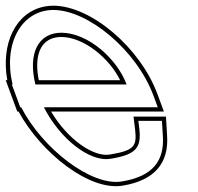

<svg xmlns="http://www.w3.org/2000/svg" viewBox="-143 -618 696 675"><path d="M-18.5 -321H302.1C268.9 -411 167.3 -502 73.5 -503C-9.3 -503 -45.4 -429.5 -18.5 -321ZM-68.7 -241H-71.9L-86.6 -281L-101.4 -321H-98.8C-133 -464.5 -67.8 -582.1 44 -583C167.2 -583 337.8 -441 396.8 -281L411.6 -241H371.6H11.3C66.9 -130.8 172.8 -46.6 246.2 -60H247C337.6 -75 353.8 -100 346.9 -165L343.4 -193H426.3L429.5 -141C435.6 -54 395.7 2 285.1 20C178.4 37.4 7.4 -94.1 -68.7 -241ZM-6.5 -336C-10.4 -354.5 -12.2 -371.5 -12.2 -387C-12.3 -452.7 18.3 -488 73.4 -488C151.7 -487.2 241.1 -414.1 279.4 -336ZM-77.8 -226C1.9 -79.5 171.3 53.8 287.5 34.8C403.8 15.9 451 -47.8 444.4 -142L440.4 -208H326.3L332 -163.3C338.2 -105.4 331.7 -89.3 244 -74.8C185.8 -64.1 93.2 -129.5 36.5 -226H433.1L410.9 -286.2C350.3 -450.7 176.7 -598 43.9 -598C34.1 -597.9 24.7 -597 15.5 -595.4C-87.6 -576.6 -140.7 -464.3 -117.3 -336H-122.9L-82.3 -226Z"/></svg>

Font: Nordica Plus
Style: NordicaClassicLightConOpOblOl
Weight: 300
Version: Version 1.01